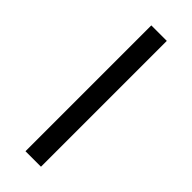

<svg xmlns="http://www.w3.org/2000/svg" viewBox="-238 -744 772 772"><g transform="rotate(45 148.5 -357.5)"><path d="M192.4 -715.5V0H104.3V-715.5Z"/></g></svg>

Font: Inter Variable LoSnoCo
Style: Regular
Weight: 400
Designer: Rasmus Andersson
Foundry: rsms
Version: Version 4.000;git-a52131595; featfreeze: case,dlig,ss01,ss02